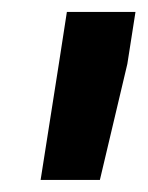

<svg xmlns="http://www.w3.org/2000/svg" viewBox="-20 -770 247 321"><path d="M206.5 -750 192.9 -663.1 147 -469.2H47.9L78.6 -664.6L91.8 -750Z"/></svg>

Font: Roboto Black
Style: Italic
Weight: 900
Italic angle: -12°
Designer: Christian Robertson
Foundry: Google
Version: Version 3.0; 2020